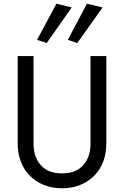

<svg xmlns="http://www.w3.org/2000/svg" viewBox="-20 -1001 666 1031"><path d="M231 -770 365 -961 283 -981 179 -787ZM395 -770 531 -961 447 -981 344 -787ZM75 -700V-230Q75 -178 91.5 -134Q108 -90 139.5 -58Q171 -26 215 -8Q259 10 313 10Q367 10 411 -8Q455 -26 486.5 -58Q518 -90 534.5 -134Q551 -178 551 -230V-700H466V-230Q466 -158 427 -114Q388 -70 313 -70Q238 -70 199 -114Q160 -158 160 -230V-700Z"/></svg>

Font: Glinicke Jost Regular
Style: Regular
Weight: 400
Version: Version 3.710